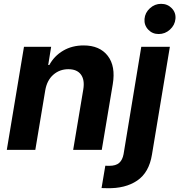

<svg xmlns="http://www.w3.org/2000/svg" viewBox="-20 -793 949 1016"><path d="M219.5 -315.3 166.9 0H16L106.9 -545.5H250.7L235.1 -449.2H241.1Q267 -497.2 314.3 -524.9Q361.5 -552.6 422.6 -552.6Q507.5 -552.6 550.1 -497.7Q592.7 -442.8 576.7 -347.3L518.5 0H367.2L420.8 -320.3Q429 -370.4 408.2 -398.6Q387.4 -426.8 341.6 -426.8Q295.5 -426.8 262.1 -397.5Q228.7 -368.3 219.5 -315.3ZM727.6 -545.5H878.9L784.1 25.2Q768.8 120 706 162.6Q643.1 205.3 545.8 202.8Q539.4 202.8 532.8 202.6Q526.3 202.4 517.4 202.1L537.3 83.8Q542.6 84.2 547.4 84.3Q552.2 84.5 557.2 84.5Q593.4 84.5 610.8 68.9Q628.2 53.3 633.9 22.7ZM819.6 -612.9Q786.2 -612.9 764.2 -636.4Q742.2 -659.8 744.7 -692.8Q747.5 -725.9 773.3 -749.3Q799 -772.7 832.4 -772.7Q866.5 -772.7 889 -749.3Q911.6 -725.9 908.4 -692.8Q905.2 -659.8 879.4 -636.4Q853.7 -612.9 819.6 -612.9Z"/></svg>

Font: Inter UI
Style: Bold Italic
Weight: 700
Italic angle: 9.39999°
Designer: Rasmus Andersson
Foundry: rsms
Version: 3.2;8d6f07862